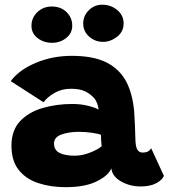

<svg xmlns="http://www.w3.org/2000/svg" viewBox="-20 -768 700 796"><path d="M252 8Q190 8 139 -8.8Q88 -25.5 57.8 -63.2Q27.5 -101 27.5 -164Q27.5 -227.5 63.2 -265.5Q99 -303.5 156.8 -320.2Q214.5 -337 280.5 -337Q315 -337 345.8 -329.2Q376.5 -321.5 388.5 -313.5Q388 -325 383 -338.8Q378 -352.5 369.5 -362Q355.5 -378 333.5 -389Q311.5 -400 273.5 -400Q235.5 -400 205.5 -382.5Q175.5 -365 160.5 -344L24.5 -431.5Q58.5 -478 127.8 -507.2Q197 -536.5 277.5 -536.5Q367.5 -536.5 422 -508.8Q476.5 -481 504 -428.5Q529 -380 536 -309Q538 -281 539.2 -253.8Q540.5 -226.5 541 -199.5Q541.5 -160 549.2 -147.8Q557 -135.5 570.5 -135.5Q598.5 -135.5 606.5 -154L659.5 -39Q653 -22 628 -8.5Q603 5 563 5Q518.5 5 482 -15.8Q445.5 -36.5 441.5 -70Q430 -40.5 381.2 -16.2Q332.5 8 252 8ZM290 -122.5Q321.5 -122.5 355 -136Q388.5 -149.5 401.5 -162Q400 -173 399.2 -186.8Q398.5 -200.5 398.5 -209Q388.5 -213.5 361.2 -217.5Q334 -221.5 306 -221.5Q268 -221.5 236 -210.8Q204 -200 204 -173Q204 -145.5 227 -134Q250 -122.5 290 -122.5ZM407.5 -594.5Q374 -594.5 349.5 -616.2Q325 -638 325 -670.5Q325 -702.5 348.2 -725.5Q371.5 -748.5 403.5 -748.5Q439.5 -748.5 466 -726.5Q492.5 -704.5 492.5 -671Q492.5 -636.5 465.2 -615.5Q438 -594.5 407.5 -594.5ZM195 -590.5Q161.5 -590.5 136 -610Q110.5 -629.5 110.5 -661Q110.5 -694.5 135 -717.8Q159.5 -741 194.5 -741Q232.5 -741 256 -717.8Q279.5 -694.5 279.5 -661.5Q279.5 -630.5 254.5 -610.5Q229.5 -590.5 195 -590.5Z"/></svg>

Font: Grandstander ExtraBold
Style: Regular
Weight: 800
Designer: Tyler Finck
Foundry: Etcetera Type Co
Version: Version 1.200; ttfautohint (v1.8.3)